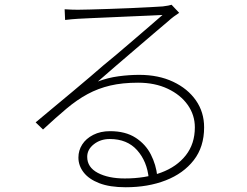

<svg xmlns="http://www.w3.org/2000/svg" viewBox="-20 -756 1040 808"><path d="M252 -717Q266 -716 281.5 -715.5Q297 -715 307 -715Q322 -715 358.5 -716Q395 -717 441 -718.5Q487 -720 533 -722Q579 -724 614.5 -726Q650 -728 665 -729Q681 -731 688 -732.5Q695 -734 702 -736L734 -702Q723 -695 711 -686Q699 -677 687 -666Q670 -652 634.5 -621.5Q599 -591 555 -553.5Q511 -516 468 -479Q425 -442 392 -413Q434 -429 479 -435Q524 -441 566 -441Q647 -441 708.5 -412Q770 -383 804.5 -333.5Q839 -284 839 -220Q839 -138 795.5 -82Q752 -26 677.5 3Q603 32 509 32Q442 32 398 15Q354 -2 332 -30.5Q310 -59 310 -93Q310 -123 326 -148Q342 -173 372.5 -188.5Q403 -204 443 -204Q508 -204 550.5 -176.5Q593 -149 615 -105.5Q637 -62 642 -14L606 -5Q599 -77 557 -124Q515 -171 442 -171Q403 -171 375 -149Q347 -127 347 -96Q347 -52 391.5 -28.5Q436 -5 505 -5Q591 -5 657.5 -29.5Q724 -54 762 -102.5Q800 -151 800 -220Q800 -272 770 -314.5Q740 -357 686 -382.5Q632 -408 561 -408Q495 -408 444 -396Q393 -384 348.5 -360Q304 -336 259.5 -298.5Q215 -261 161 -211L130 -241Q165 -270 205.5 -304Q246 -338 286 -371Q326 -404 359.5 -433Q393 -462 414 -480Q435 -497 469 -525.5Q503 -554 540.5 -586.5Q578 -619 611.5 -647.5Q645 -676 664 -693Q648 -692 612 -690.5Q576 -689 530.5 -687Q485 -685 440 -683Q395 -681 359.5 -679.5Q324 -678 309 -677Q295 -676 282 -675Q269 -674 254 -672Z"/></svg>

Font: Noto Sans KR ExtraLight
Style: Regular
Weight: 250
Designer: Ryoko NISHIZUKA  (kana, bopomofo & ideographs); Paul D. Hunt (Latin, Greek & Cyrillic); Sandoll Communications , Soo-you
Foundry: Adobe
Version: Version 2.004-H2;hotconv 1.0.118;makeotfexe 2.5.65603